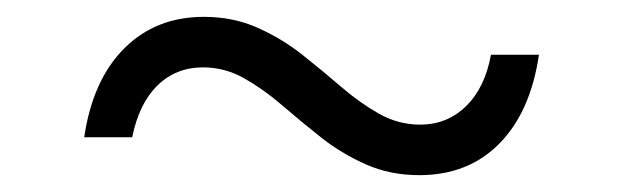

<svg xmlns="http://www.w3.org/2000/svg" viewBox="-20 -464 740 228"><path d="M478 -256Q443 -256 414 -269Q385 -282 361 -301Q337 -320 315 -339Q293 -358 270 -371Q247 -384 221 -384Q189 -384 167 -362.5Q145 -341 137 -301H80Q90 -369 127.5 -406.5Q165 -444 222 -444Q257 -444 286 -431Q315 -418 339 -399Q363 -380 385 -361Q407 -342 430 -329Q453 -316 479 -316Q511 -316 533.5 -338Q556 -360 563 -399H620Q610 -331 573 -293.5Q536 -256 478 -256Z"/></svg>

Font: Martian Mono SemiExpanded ExtraLight
Style: Regular
Weight: 250
Monospace: yes
Version: Version 0.930